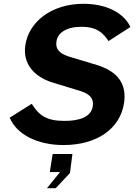

<svg xmlns="http://www.w3.org/2000/svg" viewBox="-20 -753 730 1010"><path d="M314 10C491 10 614 -77 633 -214C646 -309 603 -376 490 -411L344 -455C274 -477 274 -511 277 -535C283 -579 327 -612 408 -612C492 -612 523 -578 551 -537L666 -611C628 -691 532 -733 419 -733C251 -733 130 -638 113 -513C100 -422 154 -350 259 -318L407 -273C466 -253 472 -224 468 -194C460 -136 394 -117 320 -117C222 -117 185 -147 147 -207L31 -134C68 -45 178 10 314 10ZM227 237H273L348 157L361 57H257L242 152H296Z"/></svg>

Font: United Sans
Style: Bold Italic
Weight: 700
Italic angle: -8°
Designer: Pablo Impallari, Rodrigo Fuenzalida (Modified by Dan O. Williams)
Version: Version 1.000;PS 001.000;hotconv 1.0.88;makeotf.lib2.5.64775